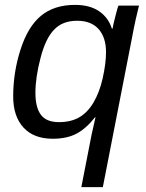

<svg xmlns="http://www.w3.org/2000/svg" viewBox="-20 -558 596 786"><path d="M196 10Q118 10 76 -36Q34 -82 34 -163Q34 -262 64 -355Q94 -449 148 -493.5Q202 -538 287 -538Q347 -538 385 -512.5Q423 -487 438 -441H441Q443 -454 446.5 -468Q450 -482 454 -498Q462 -530 465 -535H549Q544 -516 536 -480.5Q528 -445 518 -391L401 208H313L355 -7L371 -78H369Q333 -32 293.5 -11Q254 10 196 10ZM221 -58Q270 -58 304 -77.5Q338 -97 362 -137Q387 -179 400 -236Q414 -298 414 -344Q414 -405 383.5 -439Q353 -473 296 -473Q236 -473 202 -437Q167 -402 146 -321Q125 -241 125 -178Q125 -118 147.5 -88Q170 -58 221 -58Z"/></svg>

Font: Libra Sans Modern
Style: Italic
Weight: 400
Italic angle: -12°
Foundry: Stefan Peev, Context Ltd
Version: Version 1.000